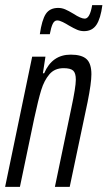

<svg xmlns="http://www.w3.org/2000/svg" viewBox="-23 -732 421 752"><path d="M103 -510H155L145 -445H150Q181 -518 254 -518Q297 -518 316 -500.5Q335 -483 335 -441Q335 -407 320 -332L250 0H192L256 -307Q274 -391 274 -420Q274 -446 263.5 -455.5Q253 -465 226 -465Q191 -465 170.5 -441Q150 -417 138.5 -379.5Q127 -342 111 -268L55 0H-3ZM205 -701Q219 -701 232 -695.5Q245 -690 265 -678Q294 -659 309 -659Q329 -659 338 -712H378Q371 -659 354.5 -634.5Q338 -610 306 -610Q292 -610 279 -615.5Q266 -621 247 -632Q236 -639 223 -645.5Q210 -652 201 -652Q190 -652 183.5 -638.5Q177 -625 172 -598H133Q141 -654 156.5 -677.5Q172 -701 205 -701Z"/></svg>

Font: Saira Ultra Condensed
Style: Italic
Weight: 400
Width: 1
Italic angle: -12°
Designer: Hector Gatti with collaboration of the Omnibus-Type team
Foundry: Omnibus-Type
Version: Version 1.001; ttfautohint (v1.8)